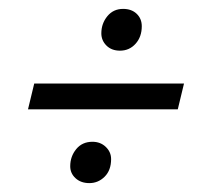

<svg xmlns="http://www.w3.org/2000/svg" viewBox="-20 -517 460 432"><path d="M250 -403Q231 -403 219.5 -414.5Q208 -426 208 -442Q208 -464 221.5 -480.5Q235 -497 257 -497Q276 -497 287.5 -486Q299 -475 299 -458Q299 -434 285 -418.5Q271 -403 250 -403ZM43 -271 57 -329H394L380 -271ZM181 -105Q162 -105 150 -116Q138 -127 138 -143Q138 -165 151.5 -181.5Q165 -198 188 -198Q206 -198 218 -186.5Q230 -175 230 -159Q230 -134 215.5 -119.5Q201 -105 181 -105Z"/></svg>

Font: Ubuntu Sans Condensed
Style: Italic
Weight: 400
Width: 3
Italic angle: -13.5°
Designer: Dalton Maag Ltd
Foundry: Dalton Maag Ltd
Version: Version 1.006; ttfautohint (v1.8.4.7-5d5b)